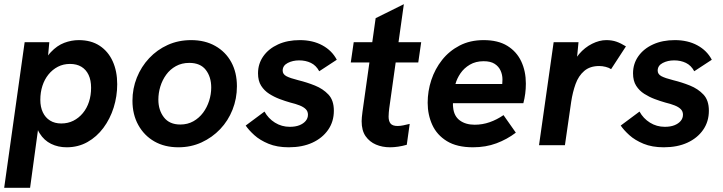

<svg xmlns="http://www.w3.org/2000/svg" viewBox="-22 -695 3463 919"><path d="M-2 204 96 -493H214L202 -361L170 -354Q191 -413 221 -445Q251 -477 285.5 -490Q320 -503 355 -503Q414 -503 455 -476Q496 -449 517.5 -401.5Q539 -354 539 -292Q539 -234 522 -180Q505 -126 473 -83Q441 -40 396.5 -15Q352 10 297 10Q256 10 222.5 -6.5Q189 -23 168 -56.5Q147 -90 144 -140L168 -133L122 204ZM271 -104Q303 -104 329 -117Q355 -130 374.5 -153.5Q394 -177 404 -208Q414 -239 414 -275Q414 -311 402 -336.5Q390 -362 367.5 -375.5Q345 -389 313 -389Q281 -389 255 -375.5Q229 -362 210 -338.5Q191 -315 181 -284Q171 -253 171 -217Q171 -183 183 -157.5Q195 -132 217.5 -118Q240 -104 271 -104Z M832 10Q766 10 717 -18Q668 -46 640 -96.5Q612 -147 612 -213Q612 -271 633 -323.5Q654 -376 692 -416.5Q730 -457 781 -480Q832 -503 893 -503Q959 -503 1008.5 -475Q1058 -447 1085 -397.5Q1112 -348 1112 -282Q1112 -223 1091 -170Q1070 -117 1032 -77Q994 -37 943 -13.5Q892 10 832 10ZM841 -99Q876 -99 903.5 -114.5Q931 -130 950 -155.5Q969 -181 979 -212.5Q989 -244 989 -276Q989 -327 963 -360.5Q937 -394 884 -394Q848 -394 820 -378.5Q792 -363 773.5 -337.5Q755 -312 745.5 -281Q736 -250 736 -218Q736 -168 762.5 -133.5Q789 -99 841 -99Z M1360 10Q1304 10 1263 -7Q1222 -24 1195.5 -48Q1169 -72 1154 -94L1244 -161Q1262 -128 1294 -108Q1326 -88 1365 -88Q1392 -88 1411 -95.5Q1430 -103 1441 -116Q1452 -129 1452 -146Q1452 -162 1441.5 -172.5Q1431 -183 1412 -190.5Q1393 -198 1368 -204Q1343 -211 1316.5 -221Q1290 -231 1266.5 -246Q1243 -261 1228 -284.5Q1213 -308 1213 -344Q1213 -390 1238.5 -426Q1264 -462 1309 -482.5Q1354 -503 1413 -503Q1475 -503 1521 -478Q1567 -453 1590 -409L1506 -354Q1491 -382 1466 -394Q1441 -406 1410 -406Q1379 -406 1355 -393.5Q1331 -381 1331 -357Q1331 -340 1348.5 -330.5Q1366 -321 1406 -311Q1447 -301 1485.5 -285.5Q1524 -270 1550 -242.5Q1576 -215 1576 -165Q1576 -113 1548.5 -73.5Q1521 -34 1473 -12Q1425 10 1360 10Z M1845 10Q1808 10 1777.5 -3Q1747 -16 1728 -43Q1709 -70 1709 -115Q1709 -124 1710 -134Q1711 -144 1713 -160L1776 -608L1911 -675L1841 -176Q1840 -167 1839 -157Q1838 -147 1838 -137Q1838 -115 1847.5 -103.5Q1857 -92 1881 -92Q1894 -92 1908 -95Q1922 -98 1939 -102L1925 -2Q1904 4 1883.5 7Q1863 10 1845 10ZM1657 -396 1671 -493H1994L1980 -396Z M2242 10Q2165 10 2117 -19.5Q2069 -49 2047 -97.5Q2025 -146 2025 -203Q2025 -259 2042.5 -312Q2060 -365 2094 -408Q2128 -451 2178 -477Q2228 -503 2293 -503Q2362 -503 2406.5 -475.5Q2451 -448 2473 -401Q2495 -354 2495 -295Q2495 -270 2492 -247Q2489 -224 2483 -201H2146Q2146 -195 2146 -190Q2146 -185 2147 -180Q2151 -139 2179 -118.5Q2207 -98 2250 -98Q2287 -98 2321.5 -110Q2356 -122 2388 -144L2447 -60Q2405 -28 2354 -9Q2303 10 2242 10ZM2378 -270Q2381 -283 2382 -293Q2383 -303 2383 -315Q2383 -337 2374 -357Q2365 -377 2345.5 -389.5Q2326 -402 2293 -402Q2255 -402 2227 -385.5Q2199 -369 2182 -344Q2165 -319 2158 -293H2419Z M2558 0 2628 -493H2747L2734 -359L2713 -362Q2723 -405 2750 -436.5Q2777 -468 2812 -485.5Q2847 -503 2880 -503Q2907 -503 2928.5 -495.5Q2950 -488 2974 -473L2903 -364Q2893 -371 2877 -375Q2861 -379 2846 -379Q2802 -379 2774.5 -355.5Q2747 -332 2733 -293Q2719 -254 2712 -208L2682 0Z M3155 10Q3099 10 3058 -7Q3017 -24 2990.5 -48Q2964 -72 2949 -94L3039 -161Q3057 -128 3089 -108Q3121 -88 3160 -88Q3187 -88 3206 -95.5Q3225 -103 3236 -116Q3247 -129 3247 -146Q3247 -162 3236.5 -172.5Q3226 -183 3207 -190.5Q3188 -198 3163 -204Q3138 -211 3111.5 -221Q3085 -231 3061.5 -246Q3038 -261 3023 -284.5Q3008 -308 3008 -344Q3008 -390 3033.5 -426Q3059 -462 3104 -482.5Q3149 -503 3208 -503Q3270 -503 3316 -478Q3362 -453 3385 -409L3301 -354Q3286 -382 3261 -394Q3236 -406 3205 -406Q3174 -406 3150 -393.5Q3126 -381 3126 -357Q3126 -340 3143.5 -330.5Q3161 -321 3201 -311Q3242 -301 3280.5 -285.5Q3319 -270 3345 -242.5Q3371 -215 3371 -165Q3371 -113 3343.5 -73.5Q3316 -34 3268 -12Q3220 10 3155 10Z"/></svg>

Font: Hanken Grotesk
Style: Bold Italic
Weight: 700
Italic angle: -8°
Designer: Alfredo Marco Pradil
Foundry: Hanken Design Co.
Version: Version 3.013